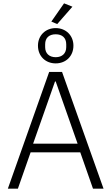

<svg xmlns="http://www.w3.org/2000/svg" viewBox="-20 -1128 665 1148"><path d="M536 0 460 -217H163L87 0H27L274 -698H351L599 0ZM313 -641H309L178 -269H444ZM322 -984 287 -999 363 -1108 413 -1088ZM313 -749C252 -749 207 -792 207 -855C207 -916 252 -960 313 -960C374 -960 419 -916 419 -855C419 -792 374 -749 313 -749ZM313 -786C352 -786 376 -809 376 -846V-863C376 -902 352 -923 313 -923C274 -923 250 -902 250 -863V-846C250 -809 274 -786 313 -786Z"/></svg>

Font: Plexus Sans Light
Style: Regular
Weight: 300
Version: Version 2.001;PS 002.001;hotconv 1.0.70;makeotf.lib2.5.58329